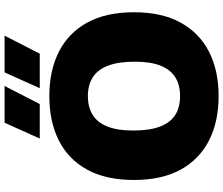

<svg xmlns="http://www.w3.org/2000/svg" viewBox="-90 -902 1001 862"><g transform="rotate(-90 411.0 -470.5)"><path d="M411 10Q297 10 212.5 -32.8Q128 -75.5 81.2 -160Q34.5 -244.5 34.5 -370Q34.5 -496 81 -580.5Q127.5 -665 212 -707.5Q296.5 -750 411 -750Q525.5 -750 610 -707.2Q694.5 -664.5 741 -580Q787.5 -495.5 787.5 -370Q787.5 -245 741 -160.5Q694.5 -76 610 -33Q525.5 10 411 10ZM411 -163Q461 -163 495.5 -184.5Q530 -206 547.8 -250.8Q565.5 -295.5 565.5 -366Q565.5 -440.5 547.5 -487Q529.5 -533.5 495 -555.2Q460.5 -577 411 -577Q362 -577 327.5 -556Q293 -535 274.8 -490.2Q256.5 -445.5 256.5 -374Q256.5 -299 274.5 -252.5Q292.5 -206 326.8 -184.5Q361 -163 411 -163ZM446.5 -793 517.5 -951H682.5L601.5 -793ZM220.5 -793 291.5 -951H456.5L375.5 -793Z"/></g></svg>

Font: Encode Sans SC Condensed Thin Black
Style: Regular
Weight: 900
Version: Version 3.002